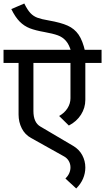

<svg xmlns="http://www.w3.org/2000/svg" viewBox="-30 -943 601 1098"><path d="M458 -583V-372.1Q458 -326.2 433.1 -287.1Q408.2 -248 363.8 -225.1L308.1 -279.8Q338.9 -296.9 356 -324Q373 -351.1 373 -380.9V-583H161.1V-308.1Q161.1 -242.2 201.2 -219.2L388.2 -108.9Q422.4 -88.9 440.2 -55.9Q458 -22.9 458 15.1Q458 47.4 445.1 78.1Q432.1 108.9 405.8 134.8L344.2 78.1Q373 49.3 373 14.2Q373 -5.9 363 -22.9Q353 -40 334 -49.8L147.9 -153.8Q112.8 -172.9 94.5 -209Q76.2 -245.1 76.2 -288.1V-583H-9.8V-658.2H550.8V-583ZM248 -826.2Q317.9 -814 356.9 -796.4Q396 -778.8 419.4 -744.9Q442.9 -710.9 457 -647.9H377Q365.7 -688 346.9 -709.5Q328.1 -731 300.5 -741Q272.9 -751 224.1 -759.8Q173.3 -768.6 140.6 -781.2Q107.9 -793.9 82.5 -819.6Q57.1 -845.2 34.7 -891.1L108.9 -922.9Q127 -886.2 144 -868.2Q161.1 -850.1 184.1 -841.6Q207 -833 248 -826.2Z"/></svg>

Font: Sarala
Style: Regular
Weight: 400
Designer: Andres Torresi
Foundry: Huerta Tipografica
Version: Version 1.004;PS 001.003;hotconv 1.0.70;makeotf.lib2.5.58329